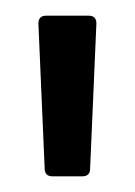

<svg xmlns="http://www.w3.org/2000/svg" viewBox="-20 -718 172 245"><path d="M47 -493Q37 -493 37 -503L29 -688Q29 -698 39 -698H93Q103 -698 103 -688L95 -503Q95 -493 85 -493Z"/></svg>

Font: LinhAnh
Style: Regular
Weight: 400
Designer: Jeremy Tribby
Foundry: Tribby Type
Version: Version 1.408